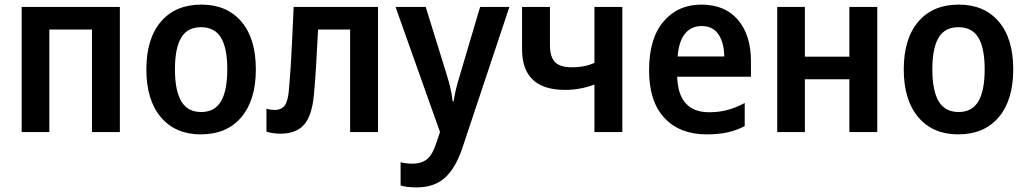

<svg xmlns="http://www.w3.org/2000/svg" viewBox="-20 -573 4458 833"><path d="M74 0V-543H500V0H379V-445H194V0Z M851 10Q741 10 678 -64.5Q615 -139 615 -272Q615 -405 678 -479Q741 -553 854 -553Q964 -553 1027 -479.5Q1090 -406 1090 -272Q1090 -139 1027 -64.5Q964 10 851 10ZM853 -87Q911 -87 938.5 -133Q966 -179 966 -272Q966 -365 938.5 -410Q911 -455 852 -455Q793 -455 766 -409.5Q739 -364 739 -272Q739 -180 766.5 -133.5Q794 -87 853 -87Z M1197 7Q1163 7 1136 -2V-101Q1155 -96 1171 -96Q1201 -96 1215.5 -115.5Q1230 -135 1234 -189Q1238 -233 1241 -280.5Q1244 -328 1247 -390.5Q1250 -453 1254 -543H1620V0H1499V-445H1360Q1355 -355 1351.5 -291Q1348 -227 1342 -163Q1334 -72 1299.5 -32.5Q1265 7 1197 7Z M1788 240Q1767 240 1749.5 238Q1732 236 1718 232V131Q1731 134 1743.5 135.5Q1756 137 1770 137Q1810 137 1834 116.5Q1858 96 1874 44L1889 0L1696 -543H1827L1919 -246Q1928 -217 1934.5 -189Q1941 -161 1944 -133H1948Q1955 -182 1975 -246L2063 -543H2190L1986 69Q1957 156 1910.5 198Q1864 240 1788 240Z M2559 0V-206Q2529 -195 2497.5 -189Q2466 -183 2432 -183Q2245 -183 2245 -359V-543H2366V-378Q2366 -326 2388 -303.5Q2410 -281 2462 -281Q2486 -281 2509.5 -285Q2533 -289 2559 -300V-543H2680V0Z M3046 10Q2929 10 2862.5 -61.5Q2796 -133 2796 -268Q2796 -406 2858.5 -479.5Q2921 -553 3023 -553Q3125 -553 3181.5 -487Q3238 -421 3238 -308V-240H2918Q2923 -86 3057 -86Q3098 -86 3134.5 -95.5Q3171 -105 3211 -126V-26Q3175 -7 3135.5 1.5Q3096 10 3046 10ZM2920 -328H3122Q3122 -385 3098 -422.5Q3074 -460 3024 -460Q2979 -460 2952 -427Q2925 -394 2920 -328Z M3352 0V-543H3472V-327H3665V-543H3786V0H3665V-229H3472V0Z M4137 10Q4027 10 3964 -64.5Q3901 -139 3901 -272Q3901 -405 3964 -479Q4027 -553 4140 -553Q4250 -553 4313 -479.5Q4376 -406 4376 -272Q4376 -139 4313 -64.5Q4250 10 4137 10ZM4139 -87Q4197 -87 4224.5 -133Q4252 -179 4252 -272Q4252 -365 4224.5 -410Q4197 -455 4138 -455Q4079 -455 4052 -409.5Q4025 -364 4025 -272Q4025 -180 4052.5 -133.5Q4080 -87 4139 -87Z"/></svg>

Font: Noto Sans SemiCondensed SemiBold
Style: Regular
Weight: 600
Width: 4
Designer: Monotype Design Team
Foundry: Monotype Imaging Inc.
Version: Version 2.013; ttfautohint (v1.8.4.7-5d5b)